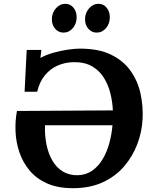

<svg xmlns="http://www.w3.org/2000/svg" viewBox="-20 -971 800 1007"><path d="M363 16Q283 16 227 -9Q171 -34 135.5 -76.5Q100 -119 82 -171.5Q64 -224 61.5 -280.5Q59 -337 69 -389L572 -392Q570 -436 559 -481Q548 -526 525 -563Q502 -600 464 -622.5Q426 -645 370 -645Q323 -645 283 -627.5Q243 -610 215 -575.5Q187 -541 175 -490H109L120 -709H197L192 -667Q220 -683 258.5 -694Q297 -705 335 -710.5Q373 -716 399 -716Q498 -716 563 -684Q628 -652 665.5 -598.5Q703 -545 717 -480Q731 -415 728 -350Q725 -281 700.5 -216Q676 -151 631 -98.5Q586 -46 519 -15Q452 16 363 16ZM389 -52Q434 -54 466 -77.5Q498 -101 520 -139Q542 -177 554 -222.5Q566 -268 570 -314H216Q214 -260 224 -212Q234 -164 255.5 -127.5Q277 -91 310.5 -71Q344 -51 389 -52ZM487 -800Q461 -800 443.5 -820Q426 -840 426 -870Q426 -903 447 -927Q468 -951 496 -951Q523 -951 539.5 -930.5Q556 -910 556 -881Q556 -847 536 -823.5Q516 -800 487 -800ZM313 -800Q287 -800 269.5 -820Q252 -840 252 -870Q252 -903 273 -927Q294 -951 322 -951Q349 -951 365.5 -930.5Q382 -910 382 -881Q382 -847 362 -823.5Q342 -800 313 -800Z"/></svg>

Font: Lora
Style: Bold Italic
Weight: 700
Italic angle: -3°
Designer: Olga Karpushina, Alexei Vanyashin (Cyrillic)
Foundry: Cyreal
Version: Version 3.004